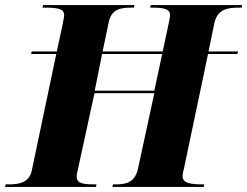

<svg xmlns="http://www.w3.org/2000/svg" viewBox="-51 -734 971 754"><path d="M-31 0H326L328 -10H315C264 -10 250 -19 250 -42C250 -46 252 -56 255 -69L320 -368H555L491 -72C479 -17 443 -10 406 -10H393L390 0H749L751 -10H738C676 -10 666 -25 666 -42C666 -46 667 -56 672 -75L766 -522H881L884 -532H768L791 -644C803 -697 842 -704 885 -704H898L900 -714H541L539 -704H552C608 -704 617 -691 617 -674C617 -669 615 -658 611 -640L588 -532H352L376 -647C386 -697 422 -704 462 -704H475L477 -714H118L116 -704H130C194 -704 201 -692 201 -673C201 -669 198 -655 194 -633L172 -532H74L71 -522H170L74 -65C64 -17 25 -10 -16 -10H-29ZM321 -378 350 -522H586L555 -378Z"/></svg>

Font: Noto Serif Display ExtraBold
Style: Italic
Weight: 800
Italic angle: -12°
Designer: Monotype Design Team
Foundry: Monotype Imaging Inc.
Version: Version 2.009